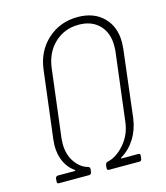

<svg xmlns="http://www.w3.org/2000/svg" viewBox="-107 -791 757 873"><g transform="rotate(-15 271.5 -354.0)"><path d="M54 -10 55 -25Q56 -29 59 -32Q62 -35 66 -35H146Q149 -35 149 -36.5Q149 -38 147 -40Q118 -60 102.5 -93.5Q87 -127 87 -170Q87 -178 89 -198L128 -514Q138 -601 197 -654.5Q256 -708 339 -708Q415 -708 460 -663.5Q505 -619 505 -545Q505 -536 503 -514L465 -198Q458 -146 432.5 -105Q407 -64 367 -40Q365 -39 364.5 -37Q364 -35 367 -35H446Q450 -35 452.5 -32Q455 -29 454 -25L452 -10Q452 -6 449 -3Q446 0 441 0H298Q289 0 289 -10L291 -26Q292 -34 301 -37Q344 -46 381.5 -89Q419 -132 426 -191L466 -515Q467 -523 467 -539Q467 -600 431.5 -636.5Q396 -673 335 -673Q268 -673 221.5 -629.5Q175 -586 166 -515L126 -191Q125 -183 125 -168Q125 -117 150 -81.5Q175 -46 210 -37Q218 -34 218 -26L216 -10Q215 -6 212 -3Q209 0 205 0H62Q52 0 54 -10Z"/></g></svg>

Font: Barlow Semi Condensed ExLight
Style: Italic
Weight: 275
Width: 4
Italic angle: -7°
Designer: Jeremy Tribby
Foundry: Tribby Type
Version: Version 1.408